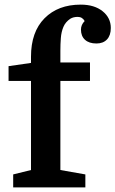

<svg xmlns="http://www.w3.org/2000/svg" viewBox="-20 -810 499 830"><path d="M17 -460V-524L114 -538V-565Q114 -672 172.5 -731Q231 -790 329 -790Q388 -790 423.5 -761.5Q459 -733 459 -689Q459 -657 442.5 -639.5Q426 -622 397 -622Q365 -622 347.5 -638Q330 -654 330 -682Q330 -703 346 -719Q336 -737 316 -737Q297 -737 284 -729Q263 -715 254 -693.5Q245 -672 243 -645.5Q241 -619 241 -590V-540H369V-460H241V-75L349 -56V0H37V-56L114 -75V-460Z"/></svg>

Font: Domine
Style: Regular
Weight: 400
Designer: Pablo Impallari, Rodrigo Fuenzalida, Brenda Gallo
Foundry: Pablo Impallari, Rodrigo Fuenzalida, Brenda Gallo
Version: Version 2.000;September 19, 2022;FontCreator 14.0.0.2877 64-